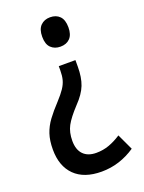

<svg xmlns="http://www.w3.org/2000/svg" viewBox="-140 -612 648 867"><g transform="rotate(-20 183.5 -178.5)"><path d="M255 -294Q255 -242 241 -206Q227 -170 190 -132Q149 -88 133 -58Q117 -28 117 13Q117 56 139 78.5Q161 101 201 101Q234 101 263 90.5Q292 80 321 61L357 138Q320 163 279.5 176Q239 189 195 189Q111 189 66 144.5Q21 100 21 20Q21 -23 31.5 -54.5Q42 -86 63 -114.5Q84 -143 115 -176Q139 -202 152 -221.5Q165 -241 170 -260Q175 -279 175 -305V-325H255ZM276 -475Q276 -440 259 -422.5Q242 -405 213 -405Q185 -405 167.5 -422Q150 -439 150 -475Q150 -511 167.5 -528.5Q185 -546 213 -546Q242 -546 259 -528.5Q276 -511 276 -475Z"/></g></svg>

Font: Noto Sans Lao Condensed Medium
Style: Regular
Weight: 500
Width: 3
Designer: Monotype Design Team
Foundry: Monotype Imaging Inc.
Version: Version 2.003; ttfautohint (v1.8.4.7-5d5b)